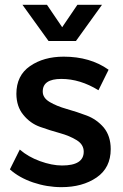

<svg xmlns="http://www.w3.org/2000/svg" viewBox="-20 -772 510 796"><path d="M73.2 -752H174.8L237.8 -659.2L300.8 -752H402.8L294.9 -602.1H181.2ZM237.3 -85.9Q327.1 -85.9 327.1 -143.1Q327.1 -172.9 297.9 -190.9Q268.6 -209 228 -220.2Q187 -231.4 146 -246.1Q105 -260.7 76.7 -295.9Q48.3 -330.1 47.9 -382.8Q47.9 -459 104.5 -498Q161.1 -537.1 244.1 -537.1Q354 -537.1 430.2 -482.9L388.2 -397.9Q312 -444.8 234.4 -444.8Q156.7 -444.8 157.2 -392.1Q157.2 -366.2 186 -349.1Q214.8 -332 256.3 -320.3Q297.9 -308.6 339.4 -293Q380.9 -277.3 410.2 -243.2Q439 -208 439 -153.8Q439 -76.2 380.4 -36.1Q321.8 3.9 234.9 3.9Q174.8 3.9 117.2 -15.6Q59.6 -35.2 21 -69.8L62 -151.9Q96.2 -122.1 145.5 -104Q195.3 -85.9 237.3 -85.9Z"/></svg>

Font: TruenoRg
Style: Book
Weight: 400
Designer: Julieta Ulanovsky
Foundry: Julieta Ulanovsky
Version: Version 3.001b